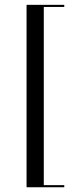

<svg xmlns="http://www.w3.org/2000/svg" viewBox="-20 -643 352 809"><path d="M91.9 146V-622.6H250.8V-613.7H164.5V137.1H250.8V146Z"/></svg>

Font: Playfair 144pt SemiExpanded Light
Style: Regular
Weight: 300
Width: 6
Designer: Claus Eggers Sørensen
Foundry: Claus Eggers Sørensen
Version: Version 2.203